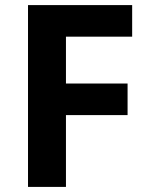

<svg xmlns="http://www.w3.org/2000/svg" viewBox="-20 -734 589 754"><path d="M239 0H90V-714H499V-590H239V-406H481V-282H239Z"/></svg>

Font: Noto Sans Bengali
Style: Bold
Weight: 700
Designer: Jelle Bosma - Monotype Design Team
Foundry: Monotype Imaging Inc.
Version: Version 2.003; ttfautohint (v1.8.4.7-5d5b)